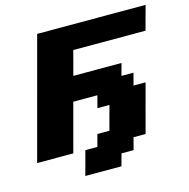

<svg xmlns="http://www.w3.org/2000/svg" viewBox="-109 -731 948 962"><g transform="rotate(-15 365.0 -250.0)"><path d="M216.3 125H403.8L420.9 62.5H483.4L500 0H562.5Q573.7 -42 595.9 -125.2Q618.2 -208.5 629.4 -250H566.9L583.5 -312.5H521L538.1 -375H288.1Q293.9 -396 304.9 -437.5Q315.9 -479 321.3 -500H696.3Q701.7 -520.5 712.9 -562.3Q724.1 -604 730 -625H167.5Q139.6 -520.5 83.7 -312.3Q27.8 -104 0 0H187.5Q198.7 -42 220.9 -125Q243.2 -208 254.4 -250H379.4L362.8 -187.5H425.3Q419.4 -166.5 408.2 -124.8Q397 -83 391.6 -62.5H329.1L312.5 0H250Q244.6 21 233.4 62.5Q222.2 104 216.3 125Z"/></g></svg>

Font: Faithful 32x
Style: SemiboldOblique
Weight: 400
Foundry: Faithful Resource Pack
Version: Version 1.0; January 27, 2023